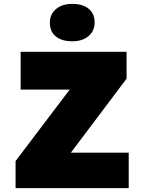

<svg xmlns="http://www.w3.org/2000/svg" viewBox="-20 -966 741 986"><path d="M60 0V-139L338 -506H86V-700H630V-562L344 -182H641V0ZM351 -754Q297 -754 266.5 -779Q236 -804 236 -850Q236 -892 267 -919Q298 -946 351 -946Q405 -946 435.5 -921Q466 -896 466 -850Q466 -808 435 -781Q404 -754 351 -754Z"/></svg>

Font: Lexend Black
Style: Regular
Weight: 900
Designer: Bonnie Shaver-Troup, Thomas Jockin
Foundry: Lexend
Version: Version 1.007; ttfautohint (v1.8.3)